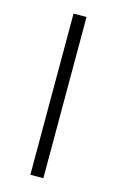

<svg xmlns="http://www.w3.org/2000/svg" viewBox="-91 -581 379 622"><g transform="rotate(15 98.5 -270.0)"><path d="M76.5 0V-540.5H120V0Z"/></g></svg>

Font: Encode Sans Semi Condensed ExtraLight
Style: Regular
Weight: 200
Width: 4
Designer: Multiple Designers
Foundry: Impallari Type
Version: Version 3.000; ttfautohint (v1.8.3) -l 8 -r 50 -G 200 -x 14 